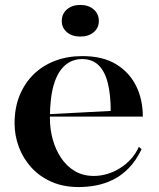

<svg xmlns="http://www.w3.org/2000/svg" viewBox="-20 -742 643 777"><path d="M313 -515Q396 -515 450 -482Q504 -449 531 -394Q558 -339 558 -270H179V-280L428 -293Q428 -360 416 -407Q404 -454 378.5 -478.5Q353 -503 312 -503Q272 -503 242.5 -477Q213 -451 197.5 -398.5Q182 -346 182 -264Q182 -219 193.5 -177.5Q205 -136 227.5 -102.5Q250 -69 283 -49.5Q316 -30 360 -30Q387 -30 414 -38Q441 -46 465 -61Q489 -76 509 -97.5Q529 -119 542 -148L553 -138Q530 -91 500.5 -61Q471 -31 437 -14.5Q403 2 368 8.5Q333 15 299 15Q237 15 189 -6Q141 -27 107.5 -63.5Q74 -100 56.5 -146.5Q39 -193 39 -243Q39 -306 59.5 -356Q80 -406 116.5 -441.5Q153 -477 203 -496Q253 -515 313 -515ZM305 -722Q338 -722 359 -704Q380 -686 380 -657Q380 -629 359 -611.5Q338 -594 305 -594Q272 -594 251 -611.5Q230 -629 230 -657Q230 -686 251 -704Q272 -722 305 -722Z"/></svg>

Font: Kalnia Medium
Style: Regular
Weight: 500
Designer: Frida Medrano
Foundry: Frida Medrano
Version: Version 1.105